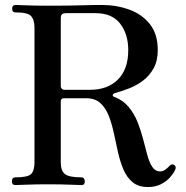

<svg xmlns="http://www.w3.org/2000/svg" viewBox="-20 -746 751 774"><path d="M577 8Q538 8 514.5 -11.5Q491 -31 477.5 -63Q464 -95 455.5 -133Q447 -171 439 -209Q431 -247 418.5 -279Q406 -311 384.5 -330.5Q363 -350 327 -350H238Q225 -350 225 -337V-92Q225 -58 241.5 -44.5Q258 -31 309 -31Q315 -31 318.5 -26Q322 -21 322 -15Q322 0 309 0Q299 0 263.5 -1.5Q228 -3 172 -3Q120 -3 86 -1.5Q52 0 42 0Q28 0 28 -15Q28 -31 42 -31Q92 -31 105.5 -44.5Q119 -58 119 -92V-636Q119 -665 106 -680.5Q93 -696 43 -696Q29 -696 29 -711Q29 -726 43 -726Q51 -726 85.5 -724.5Q120 -723 172 -723Q255 -723 304.5 -724.5Q354 -726 390 -726Q449 -726 500.5 -707.5Q552 -689 584 -649Q616 -609 616 -544Q616 -501 599.5 -471Q583 -441 556.5 -421Q530 -401 500 -389.5Q470 -378 444 -371Q435 -368 434.5 -363Q434 -358 439 -356Q475 -343 498 -315.5Q521 -288 534.5 -254Q548 -220 557 -185Q566 -150 574 -120.5Q582 -91 594 -73Q606 -55 625 -55Q636 -55 645.5 -61.5Q655 -68 663 -77Q674 -88 684 -80Q692 -72 685 -59Q679 -46 665 -30.5Q651 -15 629 -3.5Q607 8 577 8ZM238 -384H343Q414 -384 455.5 -425.5Q497 -467 497 -544Q497 -608 464.5 -650.5Q432 -693 365 -693H246Q236 -693 230.5 -689Q225 -685 225 -672V-397Q225 -393 229 -388.5Q233 -384 238 -384Z"/></svg>

Font: Zen Old Mincho SemiBold
Style: Regular
Weight: 600
Version: Version 1.500